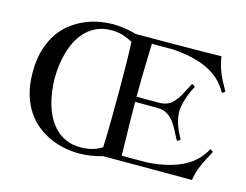

<svg xmlns="http://www.w3.org/2000/svg" viewBox="-102 -899 1387 1084"><g transform="rotate(15 591.5 -356.5)"><path d="M432.1 -734.4Q463.9 -734.4 499.8 -729.5Q535.6 -724.6 570.8 -713.9Q578.6 -713.9 714.1 -714.4Q849.6 -714.8 949.2 -715.8Q1048.8 -716.8 1071.3 -717.8Q1074.2 -693.4 1080.6 -670.7Q1086.9 -647.9 1095.9 -625.5Q1105 -603 1116.9 -580.1Q1128.9 -557.1 1143.6 -532.2Q1140.1 -524.4 1126.5 -519Q1109.4 -551.3 1083 -579.1Q1056.6 -606.9 1017.6 -628.7Q978.5 -650.4 924.6 -664.8Q870.6 -679.2 798.3 -684.1H673.3Q669.9 -580.1 668.5 -502.9Q667 -425.8 667 -373H796.4Q823.7 -373 845.7 -381.8Q867.7 -390.6 882.8 -409.2L897.5 -426.8Q904.3 -435.1 911.6 -448.7L937.5 -497.6L951.7 -523.9Q966.3 -518.6 970.2 -511.2Q960.4 -493.7 951.4 -472.9Q942.4 -452.1 935.8 -431.2Q929.2 -410.2 925.3 -390.9Q921.4 -371.6 921.4 -357.9Q921.4 -288.1 970.2 -205.1Q966.8 -197.3 951.7 -191.9Q949.2 -196.8 945.3 -203.6Q941.4 -210.4 936.5 -219.7L921.9 -248Q911.6 -267.1 900.1 -284.4Q888.7 -301.8 873.8 -314.7Q858.9 -327.6 840.1 -335.2Q821.3 -342.8 796.4 -342.8H667Q667 -301.8 668.5 -224.9Q669.9 -147.9 672.4 -29.8H818.4Q890.6 -34.7 944.6 -48.8Q998.5 -63 1037.6 -84.7Q1076.7 -106.4 1103 -134.5Q1129.4 -162.6 1146.5 -194.8Q1160.2 -189.5 1163.6 -182.1Q1162.6 -179.7 1141.4 -140.4Q1120.1 -101.1 1107.7 -66.7Q1095.2 -32.2 1091.3 0Q643.6 0 620.4 -0.2Q597.2 -0.5 571.8 0Q535.6 10.7 500.5 15.6Q465.3 20.5 433.1 20.5Q396 20.5 354.2 12.9Q312.5 5.4 271.5 -12Q230.5 -29.3 193.1 -57.9Q155.8 -86.4 127.2 -128.2Q98.6 -169.9 81.8 -226.3Q64.9 -282.7 64.9 -356Q64.9 -432.6 83 -490.5Q101.1 -548.3 131.1 -590.6Q161.1 -632.8 199.5 -660.4Q237.8 -688 278.6 -704.6Q319.3 -721.2 359.4 -727.8Q399.4 -734.4 432.1 -734.4ZM559.1 -48.8Q562.5 -129.4 563.2 -211.2Q564 -293 564 -375Q564 -454.6 563.2 -526.1Q562.5 -597.7 559.1 -665Q532.7 -679.7 502.2 -689.5Q471.7 -699.2 435.1 -699.2Q389.2 -699.2 353.5 -684.1Q317.9 -668.9 291 -643.3Q264.2 -617.7 245.6 -583.7Q227.1 -549.8 215.6 -511.7Q204.1 -473.6 199 -433.6Q193.8 -393.6 193.8 -356Q193.8 -318.8 199 -279.3Q204.1 -239.7 215.3 -201.9Q226.6 -164.1 245.1 -130.1Q263.7 -96.2 290.5 -70.6Q317.4 -44.9 353 -30Q388.7 -15.1 435.1 -15.1Q470.2 -15.1 500.7 -23.2Q531.2 -31.2 559.1 -48.8Z"/></g></svg>

Font: Jacques Francois
Style: Regular
Weight: 400
Designer: Manvel Shmavonyan, Alexei Vanyashin
Foundry: Cyreal (www.cyreal.org)
Version: Version 1.003